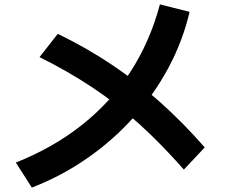

<svg xmlns="http://www.w3.org/2000/svg" viewBox="-20 -802 1040 874"><path d="M52 -62Q223 -130 354 -234Q485 -338 574 -475.5Q663 -613 708 -782L843 -748Q812 -615 746.5 -493Q681 -371 587 -266.5Q493 -162 376 -81Q259 0 125 52ZM817 -30Q715 -146 614 -237.5Q513 -329 402 -403Q291 -477 160 -542L243 -648Q375 -584 490.5 -506.5Q606 -429 710 -336Q814 -243 912 -131Z"/></svg>

Font: M PLUS 1
Style: Bold
Weight: 700
Designer: Coji Morishita
Foundry: UNDERFOREST DESIGN
Version: Version 1.001